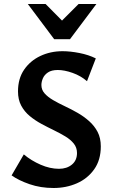

<svg xmlns="http://www.w3.org/2000/svg" viewBox="-20 -927 569 960"><path d="M365 -162Q365 -189 349 -209Q333 -229 306.5 -245Q280 -261 249 -276Q218 -291 186.5 -308Q155 -325 128.5 -347Q102 -369 86 -399Q70 -429 70 -470Q70 -534 100.5 -578.5Q131 -623 181.5 -647Q232 -671 293 -671Q331 -671 377 -662Q423 -653 459 -635L415 -521Q384 -548 343 -562.5Q302 -577 269 -577Q238 -577 220 -565Q202 -553 194.5 -535.5Q187 -518 187 -502Q187 -478 203 -460Q219 -442 245.5 -426.5Q272 -411 304 -396Q336 -381 367.5 -363Q399 -345 425.5 -321.5Q452 -298 468 -267.5Q484 -237 484 -195Q484 -127 451 -80.5Q418 -34 364.5 -10.5Q311 13 248 13Q183 13 128 -6Q73 -25 38 -50L99 -155Q136 -124 183 -103.5Q230 -83 275 -83Q314 -83 339.5 -104Q365 -125 365 -162ZM251 -731 272 -806 373 -907H462L330 -731ZM251 -731 119 -907H208L310 -804L330 -731Z"/></svg>

Font: Ysabeau Office
Style: Bold
Weight: 700
Designer: Christian Thalmann (Catharsis Fonts)
Version: Version 2.001;gftools[0.9.30]; featfreeze: tnum,lnum,ss02